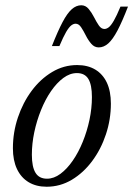

<svg xmlns="http://www.w3.org/2000/svg" viewBox="-20 -699 506 729"><path d="M273 -452Q313 -452 341.8 -434.8Q370.5 -417.5 385.8 -385Q401 -352.5 401 -305.5Q401 -245.5 382.2 -189Q363.5 -132.5 330.2 -87.8Q297 -43 252.8 -16.5Q208.5 10 157 10Q117.5 10 88.8 -7.2Q60 -24.5 44.5 -57.2Q29 -90 29 -136Q29 -196.5 48 -253Q67 -309.5 100.2 -354.2Q133.5 -399 177.8 -425.5Q222 -452 273 -452ZM158.5 -20.5Q184.5 -20.5 209.5 -39Q234.5 -57.5 256.2 -89Q278 -120.5 294.2 -160.5Q310.5 -200.5 319.8 -244.2Q329 -288 329 -330.5Q329 -377 315.5 -399.2Q302 -421.5 272 -421.5Q245.5 -421.5 220.5 -403Q195.5 -384.5 173.8 -353Q152 -321.5 135.8 -281.2Q119.5 -241 110.2 -197.2Q101 -153.5 101 -111.5Q101 -65.5 114.8 -43Q128.5 -20.5 158.5 -20.5ZM466 -674Q444 -617 426 -583Q408 -549 391 -534Q374 -519 355 -519Q338.5 -519 326.8 -532.5Q315 -546 306 -564Q297 -582 288 -595.5Q279 -609 267 -609Q259 -609 250.5 -602.5Q242 -596 231.2 -577.8Q220.5 -559.5 205.5 -524H177Q199.5 -581 217.5 -615Q235.5 -649 252.5 -664Q269.5 -679 288.5 -679Q305 -679 316.5 -665.2Q328 -651.5 337 -633.8Q346 -616 355.2 -602.5Q364.5 -589 376.5 -589Q384.5 -589 393 -595.5Q401.5 -602 412.2 -620.5Q423 -639 437.5 -674Z"/></svg>

Font: Newsreader 28pt
Style: Italic
Weight: 400
Italic angle: -17°
Version: Version 1.003